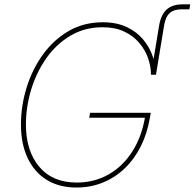

<svg xmlns="http://www.w3.org/2000/svg" viewBox="-20 -838 880 868"><path d="M662.6 -500 699.2 -721.7Q704.6 -754.9 718 -776.4Q731.4 -797.9 753.2 -808.1Q774.9 -818.4 804.7 -818.4Q811.5 -818.4 821.5 -818.4Q831.5 -818.4 839.8 -818.4L836.4 -795.9Q827.1 -795.9 817.4 -795.9Q807.6 -795.9 801.3 -795.9Q766.1 -795.9 747.1 -778.8Q728 -761.7 721.7 -721.7L685.1 -500ZM325.7 9.8Q246.6 9.8 190.4 -25.4Q134.3 -60.5 104.5 -124.5Q74.7 -188.5 74.7 -274.4Q74.7 -358.9 99.9 -440.9Q125 -522.9 173.1 -590.1Q221.2 -657.2 289.6 -697.3Q357.9 -737.3 444.3 -737.3Q508.3 -737.3 554 -715.3Q599.6 -693.4 628.7 -657.7Q657.7 -622.1 671.4 -580.6Q685.1 -539.1 685.1 -500H662.6Q662.6 -537.1 649.4 -575Q636.2 -612.8 609.1 -644.5Q582 -676.3 541 -695.6Q500 -714.8 443.8 -714.8Q362.8 -714.8 298.3 -676.5Q233.9 -638.2 189.2 -574.5Q144.5 -510.7 120.8 -432.6Q97.2 -354.5 97.2 -274.9Q97.2 -156.2 157.2 -84.5Q217.3 -12.7 326.7 -12.7Q406.2 -12.7 470.7 -49.3Q535.2 -85.9 578.1 -153.1Q621.1 -220.2 636.2 -311.5L645 -305.7H383.3L387.2 -328.1H661.6L657.7 -305.7Q645.5 -233.9 616.2 -175.8Q586.9 -117.7 543.2 -76.2Q499.5 -34.7 444.6 -12.5Q389.6 9.8 325.7 9.8Z"/></svg>

Font: Inter 17pt Thin
Style: Italic
Weight: 250
Italic angle: -9.3988°
Version: Version 4.001;git-66647c0bb